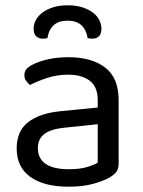

<svg xmlns="http://www.w3.org/2000/svg" viewBox="-20 -691 539 725"><path d="M240 -52Q282 -52 309.5 -60.5Q337 -69 349 -77V-222L225 -209Q173 -204 148 -185.5Q123 -167 123 -131Q123 -93 152 -72.5Q181 -52 240 -52ZM239 -475Q326 -475 377 -436Q428 -397 428 -313V-76Q428 -54 419.5 -42.5Q411 -31 394 -21Q370 -7 330.5 3.5Q291 14 240 14Q146 14 94.5 -23Q43 -60 43 -130Q43 -196 86 -229.5Q129 -263 207 -271L349 -285V-313Q349 -363 319 -386Q289 -409 238 -409Q196 -409 159 -397Q122 -385 93 -370Q85 -377 78.5 -386Q72 -395 72 -406Q72 -420 79 -429Q86 -438 101 -446Q128 -460 163 -467.5Q198 -475 239 -475ZM235 -613Q170 -613 159 -547Q155 -546 151 -545.5Q147 -545 142 -545Q126 -545 116.5 -554Q107 -563 107 -583Q107 -599 115 -614.5Q123 -630 139 -642.5Q155 -655 179 -663Q203 -671 235 -671Q268 -671 292 -663Q316 -655 332 -642.5Q348 -630 355.5 -614Q363 -598 363 -583Q363 -545 328 -545Q319 -545 311 -547Q300 -613 235 -613Z"/></svg>

Font: Baloo Thambi 2
Style: Regular
Weight: 400
Designer: Aadarsh Rajan and Ek Type
Foundry: Ek Type
Version: Version 1.640;hotconv 1.0.111;makeotfexe 2.5.65597; ttfautoh